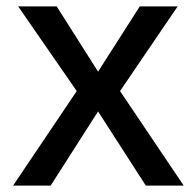

<svg xmlns="http://www.w3.org/2000/svg" viewBox="-20 -583 610 603"><path d="M21 0 221 -297 37 -563H158L288 -358L419 -563H538L357 -297L557 0H438L288 -233L139 0Z"/></svg>

Font: Darker Grotesque
Style: Bold
Weight: 700
Designer: Gabriel Lam
Foundry: TypeRant
Version: Version 1.000;gftools[0.9.28]